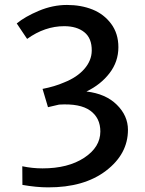

<svg xmlns="http://www.w3.org/2000/svg" viewBox="-20 -769 602 795"><path d="M72.8 -3.4 72.3 -80.6Q113.3 -71.8 156.2 -71.8Q261.7 -71.8 328.6 -115.7Q395.5 -159.7 395.5 -224.6Q395.5 -280.8 353.5 -311Q311.5 -341.3 224.6 -335.9L178.7 -325.2L156.2 -400.9Q206.5 -410.6 245.6 -427.7Q298.8 -448.7 329.1 -483.4Q359.4 -518.1 359.9 -559.1Q360.4 -610.8 329.1 -635.7Q297.9 -660.6 246.1 -660.6Q165.5 -660.6 92.3 -607.9L49.3 -671.9Q83.5 -700.2 141.1 -724.4Q198.7 -748.5 257.3 -748.5Q315.9 -748.5 363.3 -729.5Q410.6 -710.4 440.4 -670.2Q470.2 -629.9 470.2 -573.7Q470.2 -513.7 433.6 -466.1Q397 -418.5 337.9 -390.1Q417.5 -380.9 463.6 -335.4Q509.8 -290 509.8 -231.4Q509.8 -131.3 418.9 -62Q328.1 7.3 178.7 6.8Q131.3 6.8 72.8 -3.4Z"/></svg>

Font: HaufeMerriweatherSans
Style: Regular
Weight: 400
Designer: Eben Sorkin ( eben@eyebytes.com )
Foundry: Eben Sorkin
Version: Version 1.56